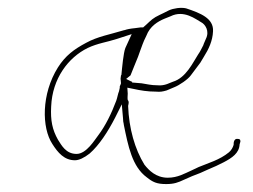

<svg xmlns="http://www.w3.org/2000/svg" viewBox="-20 -486 638 484"><path d="M126 -316C84 -249 85 -164 112 -123C126 -101 142 -82 169 -82C179 -82 192 -88 206 -99C230 -120 252 -154 270 -189L287 -223L290 -189C290 -182 291 -177 292 -173V-172C303 -118 313 -66 350 -39C365 -27 375 -22 399 -22C419 -22 429 -26 444 -33C457 -39 471 -45 485 -50L505 -59C520 -65 530 -70 544 -77C565 -88 583 -100 584 -122L586 -129C586 -134 585 -136 577 -136C574 -136 569 -133 569 -123V-121C567 -114 563 -107 557 -102C534 -83 505 -75 481 -65L462 -56C446 -49 428 -38 403 -38C373 -38 355 -57 344 -71C320 -110 305 -162 303 -219L304 -224C305 -229 304 -232 302 -234C301 -239 302 -245 302 -250L301 -265L316 -262C334 -258 352 -255 373 -255H374C383 -254 390 -255 400 -258L419 -266C432 -271 454 -286 461 -296C468 -305 475 -315 485 -328L494 -343C506 -362 516 -383 517 -407C519 -440 485 -453 449 -465C436 -468 417 -465 406 -460L392 -453C386 -450 379 -447 372 -443C360 -436 353 -427 341 -417H335L320 -415C309 -414 299 -412 294 -410H293C257 -399 226 -394 197 -378C167 -362 145 -346 126 -316ZM109 -218C112 -288 152 -341 201 -365C226 -377 251 -380 275 -388L312 -400L296 -365C291 -352 288 -317 286 -297L285 -296L284 -288V-287C284 -286 285 -279 285 -276L284 -273C283 -271 281 -267 282 -265L280 -256C277 -249 276 -240 273 -232C261 -200 246 -169 227 -144C219 -134 198 -98 173 -98C146 -98 135 -120 126 -134C112 -159 107 -182 109 -218ZM298 -287 309 -296C315 -310 321 -327 328 -343L333 -357C339 -372 339 -376 349 -396C358 -420 378 -432 395 -439L410 -445C444 -462 474 -437 487 -430C497 -425 509 -408 499 -388L493 -374V-373C488 -364 486 -358 479 -348C466 -328 449 -290 416 -280C409 -278 396 -269 377 -271C361 -271 350 -274 337 -276L313 -278V-280C313 -280 312 -280 310 -281ZM485 -50Z"/></svg>

Font: Stray Cat
Style: ExLtObl
Weight: 200
Version: Version 1.0